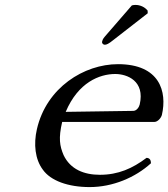

<svg xmlns="http://www.w3.org/2000/svg" viewBox="-20 -751 685 781"><path d="M516.3 -729 413.2 -610C402.2 -597.2 398 -593.2 395.4 -582C393.8 -575 399.4 -569 406.4 -569C413.4 -569 422.3 -573 440.8 -588L580.9 -697L580.5 -708C562.5 -730 537.2 -731 530.8 -731C525.8 -731 519.5 -730 516.3 -729ZM247.3 -296C298 -416 384.9 -450 448.9 -450C496.9 -450 570.4 -422 548.3 -326C546 -316 536.3 -300.2 522.3 -300ZM576.2 -109C519.2 -66 461.2 -40 386.2 -40C322 -40 266.3 -62 238.7 -120C222.5 -158 217.6 -189 232.9 -255H607.9C621.9 -255 635.8 -272 638.6 -284C660.3 -378 630.1 -490 460.1 -490C322.1 -490 169.2 -395 130.2 -226C115.9 -164 122.8 -103 154.1 -61C185.7 -16 256.7 10 344.7 10C438.7 10 530.7 -29 594.1 -87C593.6 -98 590.9 -108 576.2 -109Z"/></svg>

Font: Linux Libertine Mono O
Style: Mono Oblique
Weight: 400
Italic angle: -13°
Designer: Philipp H. Poll
Foundry: Philipp H. Poll
Version: Version 5.1.7